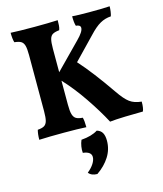

<svg xmlns="http://www.w3.org/2000/svg" viewBox="-139 -781 1004 1182"><g transform="rotate(-15 363.5 -190.0)"><path d="M712 -61Q712 -19 703 0Q656 0 590.5 2Q525 4 492 8Q452 -68 391.5 -157Q331 -246 268 -313V-160Q268 -119 274 -98.5Q280 -78 294 -69.5Q308 -61 336 -59Q342 -38 342 3Q291 0 200 0Q104 0 42 3Q42 -33 49 -59Q77 -61 91 -69.5Q105 -78 110.5 -98.5Q116 -119 116 -160V-517Q116 -558 110.5 -577.5Q105 -597 91.5 -605.5Q78 -614 49 -617Q42 -639 42 -679Q93 -676 195 -676Q282 -676 342 -679Q342 -662 341 -646Q340 -630 335 -617Q307 -614 293 -606Q279 -598 273.5 -578Q268 -558 268 -517V-367L427 -529Q470 -572 470 -596Q470 -615 441 -617Q434 -638 434 -679Q469 -676 542 -676Q636 -676 673 -679Q673 -663 670.5 -645.5Q668 -628 664 -617Q627 -615 595 -597Q563 -579 523 -536L390 -398Q468 -312 572 -161Q608 -108 637 -86.5Q666 -65 712 -61ZM443 116Q443 171 413.5 217.5Q384 264 333 299Q296 299 278 276Q305 254 319 231.5Q333 209 333 190Q333 156 280 150Q278 131 281.5 109.5Q285 88 293 70Q359 65 398 40Q422 47 432.5 65.5Q443 84 443 116Z"/></g></svg>

Font: Vollkorn SC
Style: Bold
Weight: 700
Designer: Friedrich Althausen
Foundry: Friedrich Althausen
Version: Version 4.015